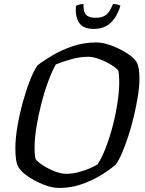

<svg xmlns="http://www.w3.org/2000/svg" viewBox="-20 -930 718 950"><path d="M273 0Q238 0 197 -16Q156 -32 121.5 -55Q87 -78 73 -100Q63 -116 59.5 -140Q56 -164 56 -195Q56 -246 66.5 -306.5Q77 -367 93.5 -426.5Q110 -486 129 -534Q148 -582 166 -607Q194 -629 238.5 -655.5Q283 -682 338.5 -701Q394 -720 456 -720Q490 -720 530.5 -705Q571 -690 606 -668Q641 -646 656 -623Q664 -607 667 -586Q670 -565 670 -541Q670 -504 662.5 -456.5Q655 -409 643 -357.5Q631 -306 615.5 -258.5Q600 -211 584 -173.5Q568 -136 553 -116Q527 -93 484 -66Q441 -39 387 -19.5Q333 0 273 0ZM308 -70Q338 -70 369.5 -78.5Q401 -87 426.5 -98Q452 -109 463 -117Q484 -149 503.5 -199.5Q523 -250 538 -308Q553 -366 561.5 -423Q570 -480 570 -525Q570 -539 569 -553.5Q568 -568 566 -579Q564 -585 549 -596.5Q534 -608 511.5 -620Q489 -632 463.5 -640.5Q438 -649 416 -649Q374 -649 330.5 -636.5Q287 -624 256 -611Q237 -577 218 -525.5Q199 -474 184 -415Q169 -356 160 -299.5Q151 -243 151 -198Q151 -185 152 -170.5Q153 -156 156 -143Q166 -129 193 -111.5Q220 -94 251.5 -82Q283 -70 308 -70ZM444 -787Q391 -787 371 -818Q351 -849 356 -901Q361 -904 371 -907Q381 -910 393 -910Q392 -870 406.5 -856Q421 -842 453 -842Q486 -842 504.5 -856Q523 -870 539 -910Q553 -910 563 -907Q573 -904 576 -901Q560 -849 528.5 -818Q497 -787 444 -787Z"/></svg>

Font: Texturina 72pt 72pt Medium
Style: Italic
Weight: 500
Italic angle: -11°
Designer: Guillermo Torres Carreño
Foundry: Omnibus-Type
Version: Version 1.002; ttfautohint (v1.8.3)